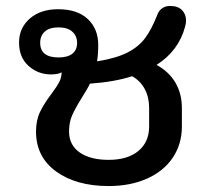

<svg xmlns="http://www.w3.org/2000/svg" viewBox="-20 -615 682 645"><path d="M506 -397Q548 -374 569.5 -337Q591 -300 591 -252V-190Q591 -131 560.5 -85.5Q530 -40 474 -15Q418 10 345 10Q236 10 168.5 -39Q101 -88 101 -173Q101 -211 114.5 -239Q128 -267 153 -300Q171 -324 179 -339.5Q187 -355 187 -372Q175 -365 151 -365Q108 -365 76 -393.5Q44 -422 44 -472Q44 -521 80 -552.5Q116 -584 175 -584Q240 -584 275 -551Q310 -518 310 -464Q310 -432 306 -409Q370 -419 408 -438.5Q446 -458 467.5 -487Q489 -516 508 -564Q513 -579 524.5 -587Q536 -595 551 -595Q578 -595 591.5 -581Q605 -567 605 -546Q605 -537 602 -526Q580 -444 506 -397ZM239 -471Q239 -494 223 -508.5Q207 -523 177 -523Q146 -523 130.5 -509Q115 -495 115 -471Q115 -422 177 -422Q207 -422 223 -434.5Q239 -447 239 -471ZM424 -359Q366 -340 282 -334Q276 -320 252 -282Q231 -248 221.5 -225.5Q212 -203 212 -173Q212 -128 247.5 -103Q283 -78 345 -78Q409 -78 445 -108Q481 -138 481 -190V-252Q481 -288 466.5 -315.5Q452 -343 424 -359Z"/></svg>

Font: Kodchasan SemiBold
Style: Regular
Weight: 600
Version: Version 1.000; ttfautohint (v1.6)